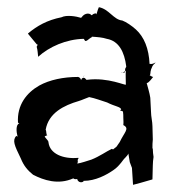

<svg xmlns="http://www.w3.org/2000/svg" viewBox="-20 -499 482 534"><path d="M25 -121C14 -108 20 -95 38 -58C46 -38 57 -25 72 -13C101 2 142 16 184 -3C185 -1 191 0 193 -1H195V0C199 13 216 7 212 3L213 4C245 4 276 -12 297 -27C315 -40 321 -54 328 -60C333 -65 336 -69 337 -72C338 -65 340 -55 341 -48L347 -32C348 -17 349 0 350 15C368 11 385 5 404 0L405 -39C405 -46 406 -56 407 -62V-63C406 -69 405 -78 405 -85L404 -87C404 -94 404 -104 405 -111L404 -148C404 -160 400 -175 400 -188L398 -227C396 -241 391 -256 388 -268C394 -268 402.6 -281.6 406 -285C405 -285 401 -286 400 -288H399C398 -289 397 -289 396 -289C397 -289 398 -292 398 -293C399 -296 397 -301 404 -315C406 -319 410 -322 412 -324V-325C409 -323 404 -321 400 -321C398 -321 397 -322 396 -321C394 -364 381 -396 358 -417C347 -427 331 -438 320 -442C296 -444 283 -474 255 -479C252 -474 246 -450 248 -458C250 -464 240 -462 236 -457H234C231 -462 217 -465 207 -451H206C206 -451 206 -449 207 -449C191 -454 165 -458 151 -451C111 -443 83 -427 58 -406V-405C65 -396 74 -386 82 -376C83 -375 84 -375 85 -375C85 -374 84 -374 84 -373L82 -369C85 -359 85 -349 86 -342V-341C117 -369 164 -390 213 -391C214 -390 214 -389 215 -388C218 -379 227 -392 236 -396L235 -397C251 -396 265 -395 277 -391C311 -385 326 -354 331 -315V-313C327 -308 328 -304 328 -301C329 -302 329 -301 330 -302C329 -290 330 -276 330 -264C332 -259 281 -285 222 -277C219 -275 217 -287 208 -281C207 -279 206 -277 205 -276V-278C204 -282 199 -285 197 -285C156 -285 118 -277 89 -261C54 -241 27 -207 30 -158C31 -157 32 -157 34 -156C23 -153 26 -130 28 -123C28 -122 29 -120 29 -119C28 -120 26 -120 25 -121ZM104 -121 105 -120C106 -121 112 -123 112 -123C107.8 -122.2 109.7 -135.3 107 -138C115 -185 158 -206 199 -218C209 -221 219 -226 228 -229C244 -226 262 -219 278 -214C299 -203 317 -202 317 -194C316 -194 314 -193 314 -192C319 -190 322 -189 322 -189C323 -182 323 -177 323 -171C323 -164 324 -159 323 -152C323 -151 324 -150 325 -150C340 -141 326 -131 313 -104C310 -100 307 -95 304 -91C301 -89 298 -86 294 -83C294 -84 292 -85 291 -85C276 -78 257 -64 234 -55C221 -51 207 -46 195 -44C196 -46 197 -50 196 -53C196 -55 197 -58 199 -59L198 -60C154 -56 119 -72 115 -102C115 -110 106 -113 104 -121ZM210 -283C212 -285 213 -287 214 -288V-289C213 -288 212 -285 210 -283ZM317 -296C318 -296 320 -296 321 -297C320 -297 318 -297 317 -296ZM321 -297C323 -298 326 -300 328 -301C328 -299 327 -297 325 -297Z"/></svg>

Font: Charger Mayhem
Style: Regular
Weight: 400
Designer: Jasper
Foundry: Cannot Into Space Fonts
Version: Version 0.98